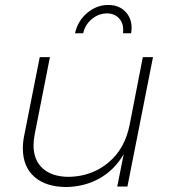

<svg xmlns="http://www.w3.org/2000/svg" viewBox="-20 -751 690 773"><path d="M72 -154Q72 -180 78 -208L140 -521H181L120 -212Q115 -185 115 -166Q115 -106 152.5 -72.5Q190 -39 258 -39Q350 -41 416.5 -96.5Q483 -152 502 -249L555 -521H596L493 0H452L478 -130Q441 -67 382 -33.5Q323 0 249 2Q165 2 118.5 -39Q72 -80 72 -154ZM476 -631Q476 -660 458 -678.5Q440 -697 411 -697Q377 -697 349.5 -674Q322 -651 315 -617H282Q293 -667 331 -699Q369 -731 416 -731Q458 -731 484 -705Q510 -679 510 -637Q510 -631 508 -617H475Q476 -622 476 -631Z"/></svg>

Font: Gontserrat ExtraLight
Style: Italic
Weight: 275
Italic angle: -11.3°
Designer: Julieta Ulanovsky
Foundry: Julieta Ulanovsky
Version: Version 6.001